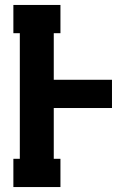

<svg xmlns="http://www.w3.org/2000/svg" viewBox="-20 -755 540 775"><path d="M34 0V-114H60V-621H34V-735H224V-621H197V-433H432V-319H197V-114H224V0Z"/></svg>

Font: Iosevka Slab Heavy
Style: Regular
Weight: 900
Monospace: yes
Designer: Belleve Invis
Foundry: Belleve Invis
Version: Version 11.1.0; ttfautohint (v1.8.3)